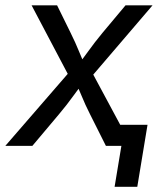

<svg xmlns="http://www.w3.org/2000/svg" viewBox="-39 -556 614 732"><path d="M-18.6 0 248 -307.6 236.8 -241.2 81.5 -535.6H178.7L230 -431.2Q248.5 -394 262.2 -360.1Q275.9 -326.2 291 -293.9H247.1Q272.9 -326.2 297.1 -360.1Q321.3 -394 352.1 -431.2L439.5 -535.6H542.5L288.6 -238.8L299.3 -303.7L462.4 0H364.7L304.2 -120.6Q285.6 -157.2 272.5 -189.7Q259.3 -222.2 243.7 -253.4H288.6Q263.2 -222.2 240 -189.7Q216.8 -157.2 186 -120.6L84.5 0ZM397.9 156.2 423.8 0H387.7L400.4 -80.1H523.4L484.4 156.2Z"/></svg>

Font: Inter 20pt
Style: Italic
Weight: 400
Italic angle: -9.3988°
Version: Version 4.001;git-66647c0bb